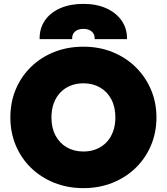

<svg xmlns="http://www.w3.org/2000/svg" viewBox="-20 -956 861 991"><path d="M410.5 15Q328.5 15 259.5 -12.8Q190.5 -40.5 139.8 -90Q89 -139.5 61.2 -206Q33.5 -272.5 33.5 -350Q33.5 -428 61.2 -494.5Q89 -561 139.8 -610.5Q190.5 -660 259.5 -687.5Q328.5 -715 410.5 -715Q492.5 -715 561.2 -687Q630 -659 680.8 -609Q731.5 -559 759.5 -492.8Q787.5 -426.5 787.5 -350Q787.5 -272.5 759.5 -206Q731.5 -139.5 680.8 -90Q630 -40.5 561.2 -12.8Q492.5 15 410.5 15ZM410.5 -174Q447 -174 477.2 -186.2Q507.5 -198.5 529.5 -221.5Q551.5 -244.5 563.5 -277Q575.5 -309.5 575.5 -350Q575.5 -404 554.5 -443.5Q533.5 -483 496.2 -504.5Q459 -526 410.5 -526Q374 -526 343.8 -513.8Q313.5 -501.5 291.5 -478.5Q269.5 -455.5 257.5 -423Q245.5 -390.5 245.5 -350Q245.5 -296 266.5 -256.5Q287.5 -217 324.8 -195.5Q362 -174 410.5 -174ZM184.5 -754Q183.5 -809 211.5 -850Q239.5 -891 290.8 -913.5Q342 -936 410.5 -936Q478 -936 529 -913Q580 -890 608.2 -849Q636.5 -808 635.5 -754H468.5Q470 -779 453.8 -793Q437.5 -807 410.5 -807Q383 -807 367 -793Q351 -779 352.5 -754Z"/></svg>

Font: Geologica Roman Black
Style: Regular
Weight: 900
Designer: Sindre Bremnes, Frode Helland
Foundry: Monokrom Skriftforlag AS
Version: Version 1.010;gftools[0.9.28]